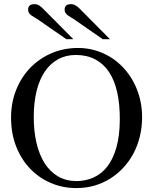

<svg xmlns="http://www.w3.org/2000/svg" viewBox="-20 -915 763 950"><path d="M683.1 -335Q683.1 -285.2 671.9 -239.5Q660.6 -193.8 639.9 -155Q619.1 -116.2 589.8 -84.7Q560.5 -53.2 524.4 -30.8Q488.3 -8.3 446.3 3.7Q404.3 15.6 357.9 15.6Q290.5 15.6 231.7 -9.5Q172.9 -34.7 128.9 -80.6Q85 -126.5 59.8 -190.7Q34.7 -254.9 34.7 -333Q34.7 -407.2 60.1 -470.5Q85.4 -533.7 130.1 -579.8Q174.8 -626 235.4 -651.9Q295.9 -677.7 366.7 -677.7Q410.2 -677.7 450.4 -666Q490.7 -654.3 525.9 -632.8Q561 -611.3 589.8 -580.6Q618.7 -549.8 639.4 -511.7Q660.2 -473.6 671.6 -429.2Q683.1 -384.8 683.1 -335ZM572.8 -322.3Q573.2 -397.9 560.1 -457.5Q546.9 -517.1 519.8 -558.1Q492.7 -599.1 451.9 -620.8Q411.1 -642.6 356 -643.1Q306.2 -643.1 267.3 -621.8Q228.5 -600.6 201.7 -560.8Q174.8 -521 160.9 -464.1Q147 -407.2 147 -335.9Q147 -265.6 160.6 -207.5Q174.3 -149.4 200.7 -107.7Q227.1 -65.9 266.4 -42.7Q305.7 -19.5 356.9 -19Q404.3 -19 443.8 -37.1Q483.4 -55.2 512 -92.5Q540.5 -129.9 556.4 -187Q572.3 -244.1 572.8 -322.3ZM308.1 -721.2 163.6 -821.3Q156.2 -826.2 148.2 -830.6Q140.1 -835 133.8 -839.8Q127.4 -844.7 123.3 -851.1Q119.1 -857.4 119.1 -867.2Q119.1 -880.4 126.7 -887.5Q134.3 -894.5 151.4 -894.5Q167 -894.5 180.2 -883.5Q193.4 -872.6 204.1 -860.8L342.8 -721.2ZM488.3 -721.2 343.8 -821.3Q336.4 -826.2 328.6 -830.6Q320.8 -835 314.5 -839.8Q308.1 -844.7 304 -851.1Q299.8 -857.4 299.8 -867.2Q299.8 -880.4 307.1 -887.5Q314.5 -894.5 331.5 -894.5Q340.3 -894.5 347.4 -891.4Q354.5 -888.2 361.1 -883.5Q367.7 -878.9 373.5 -872.8Q379.4 -866.7 385.3 -860.8L523.9 -721.2Z"/></svg>

Font: Doulos SIL Phon
Style: Regular
Weight: 400
Designer: Walt Agee, Victor Gaultney, Peter Martin, Debbi Hosken, Becca Hirsbrunner
Foundry: SIL International
Version: Version 5.000